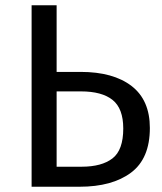

<svg xmlns="http://www.w3.org/2000/svg" viewBox="-20 -709 614 729"><path d="M549 -223Q549 -107 477.5 -53.5Q406 0 282 0H100V-689H195V-436H286Q410 -436 479.5 -382.5Q549 -329 549 -223ZM448 -221Q448 -297 407.5 -329.5Q367 -362 287 -362H195V-76H290Q366 -76 407 -107.5Q448 -139 448 -221Z"/></svg>

Font: FiraGO
Style: Regular
Weight: 400
Designer: bBox Type
Foundry: bBox Type GmbH
Version: Version 1.001;April 20, 2020;FontCreator 12.0.0.2555 64-bit